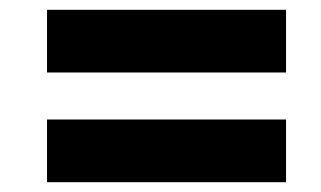

<svg xmlns="http://www.w3.org/2000/svg" viewBox="-20 -512 656 392"><path d="M76 -492H564V-364H76ZM76 -268H564V-140H76Z"/></svg>

Font: Kufam Black
Style: Italic
Weight: 900
Italic angle: -11°
Designer: Artur Schmal
Foundry: Original Type
Version: Version 1.301; ttfautohint (v1.8.3)